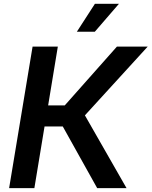

<svg xmlns="http://www.w3.org/2000/svg" viewBox="-20 -967 779 987"><path d="M26.9 0 147.5 -727.5H277.3L227.5 -425.3H313L581.1 -727.5H739.3L416.5 -374L630.4 0H479.5L302.7 -316.9H209L156.7 0ZM375 -803.7 467.8 -947.3H591.3L467.3 -803.7Z"/></svg>

Font: Inter 16pt SemiBold
Style: Italic
Weight: 600
Italic angle: -9.3988°
Version: Version 4.001;git-66647c0bb